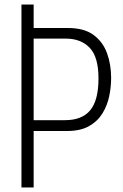

<svg xmlns="http://www.w3.org/2000/svg" viewBox="-20 -830 545 850"><path d="M75 0V-810H129V-706H281Q353 -706 394.5 -675Q436 -644 454 -594Q472 -544 472 -485Q472 -445 463.5 -404Q455 -363 433.5 -328Q412 -293 374 -271.5Q336 -250 276 -250H129V0ZM129 -298H268Q343 -298 379.5 -342Q416 -386 416 -483Q416 -578 377 -618.5Q338 -659 272 -659H129Z"/></svg>

Font: Oswald ExtraLight
Style: Regular
Weight: 250
Designer: Vernon Adams
Foundry: Vernon Adams
Version: Version 4.103;gftools[0.9.33.dev8+g029e19f]